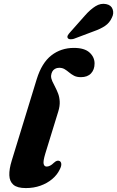

<svg xmlns="http://www.w3.org/2000/svg" viewBox="-20 -970 612 1004"><path d="M366.5 -719.5Q421.5 -719.5 448 -695.5Q474.5 -671.5 474.5 -638Q474.5 -606 456 -586.2Q437.5 -566.5 403 -566.5Q381.5 -566.5 367.2 -574Q353 -581.5 341.5 -591.2Q330 -601 318 -608.2Q306 -615.5 289.5 -615.5Q277 -615.5 267.5 -610Q258 -604.5 253 -595Q248 -585.5 247 -573Q247 -559.5 253.5 -545.2Q260 -531 268.5 -515Q277 -499 284 -480.5Q291 -462 292.2 -439Q293.5 -416 285 -388L216.5 -165.5Q205 -127 208.2 -113Q211.5 -99 224 -99Q232.5 -99 242 -103.8Q251.5 -108.5 262 -119Q271.5 -127.5 278.2 -129.2Q285 -131 291.5 -128Q299.5 -124 300.5 -112.8Q301.5 -101.5 292.5 -84Q279 -55.5 252.8 -33.5Q226.5 -11.5 191.5 1Q156.5 13.5 115 13.5Q70.5 13.5 50.2 -3.8Q30 -21 28.8 -53.2Q27.5 -85.5 41.5 -130.5L172 -556Q198.5 -641.5 248.8 -680.5Q299 -719.5 366.5 -719.5ZM424 -888.5Q452 -920.5 479.5 -937.5Q507 -954.5 535.5 -948.5Q562 -943 569.2 -921.2Q576.5 -899.5 565 -877.5Q553 -850.5 529.2 -834.5Q505.5 -818.5 469.5 -806L366 -767Q356.5 -764 347 -764.8Q337.5 -765.5 334 -771.5Q330.5 -778 335 -785.8Q339.5 -793.5 346.5 -801Z"/></svg>

Font: Fraunces
Style: Bold Italic
Weight: 700
Italic angle: -16°
Version: Version 1.000;[b76b70a41]